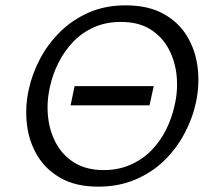

<svg xmlns="http://www.w3.org/2000/svg" viewBox="-20 -688 788 718"><path d="M348 10Q265 10 209 -21Q153 -52 121 -104Q89 -156 81 -220.5Q73 -285 87 -351Q100 -412 130 -468.5Q160 -525 206 -570Q252 -615 313 -641.5Q374 -668 450 -668Q533 -668 590 -637Q647 -606 679 -553.5Q711 -501 719 -436.5Q727 -372 713 -306Q700 -245 669.5 -188Q639 -131 593 -86.5Q547 -42 485 -16Q423 10 348 10ZM368 -52Q422 -52 467 -71.5Q512 -91 545.5 -125Q579 -159 601 -203Q623 -247 633 -294Q646 -350 640.5 -405Q635 -460 610.5 -505.5Q586 -551 542 -578.5Q498 -606 432 -606Q377 -606 332.5 -586.5Q288 -567 255 -533Q222 -499 199.5 -455Q177 -411 167 -364Q154 -308 159.5 -253Q165 -198 189.5 -152.5Q214 -107 258.5 -79.5Q303 -52 368 -52ZM244 -294 259 -366H555L539 -294Z"/></svg>

Font: Ysabeau Office Medium
Style: Italic
Weight: 500
Italic angle: -12°
Designer: Christian Thalmann (Catharsis Fonts)
Version: Version 2.001;gftools[0.9.30]; featfreeze: tnum,lnum,ss02